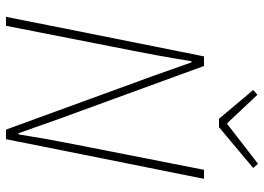

<svg xmlns="http://www.w3.org/2000/svg" viewBox="-140 -740 880 640"><g transform="rotate(90 300.0 -420.0)"><path d="M36 0 168 -660H200L378 -172L424 -42H428Q432 -65 435.5 -87.5Q439 -110 443 -132.5Q447 -155 451.5 -177.5Q456 -200 460 -222L546 -660H576L444 0H412L234 -488L188 -618H184Q179 -587 174 -557.5Q169 -528 163.5 -498.5Q158 -469 152 -438L66 0ZM376 -710 280 -824 296 -838 390 -738H394L526 -840L540 -824L404 -710Z"/></g></svg>

Font: SourceCodeVF
Style: Italic
Weight: 200
Italic angle: -11°
Monospace: yes
Designer: Paul D. Hunt, Teo Tuominen
Foundry: Adobe
Version: Version 1.026;hotconv 1.1.0;makeotfexe 2.6.0